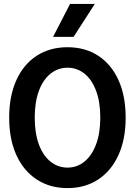

<svg xmlns="http://www.w3.org/2000/svg" viewBox="-20 -952 690 984"><path d="M326 12Q236 12 168.5 -32Q101 -76 64 -157Q27 -238 27 -349Q27 -460 64 -541.5Q101 -623 168.5 -666.5Q236 -710 326 -710Q416 -710 483 -666.5Q550 -623 587 -542Q624 -461 624 -349Q624 -238 587 -157Q550 -76 483 -32Q416 12 326 12ZM326 -93Q375 -93 413 -124Q451 -155 472.5 -212.5Q494 -270 494 -349Q494 -429 472.5 -486.5Q451 -544 413 -574.5Q375 -605 326 -605Q277 -605 238.5 -574Q200 -543 179 -485.5Q158 -428 158 -349Q158 -270 179 -212.5Q200 -155 238.5 -124Q277 -93 326 -93ZM252 -763 339 -932H466L357 -763Z"/></svg>

Font: Azeret Mono Medium
Style: Regular
Weight: 500
Designer: Martin Vácha
Foundry: Displaay
Version: Version 1.002